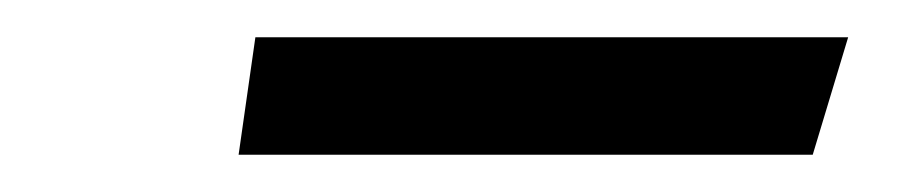

<svg xmlns="http://www.w3.org/2000/svg" viewBox="-20 -662 490 103"><path d="M117 -642H435L416 -579H108Z"/></svg>

Font: Andada Pro ExtraBold
Style: Italic
Weight: 800
Italic angle: -6.99998°
Designer: Carolina Giovagnoli
Foundry: Huerta Tipografica
Version: Version 3.005; ttfautohint (v1.8.4)